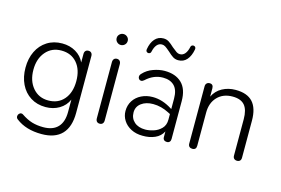

<svg xmlns="http://www.w3.org/2000/svg" viewBox="-112 -974 2059 1409"><g transform="rotate(15 917.5 -270.0)"><path d="M95 130Q83 122 83 108Q83 97 90.5 88.5Q98 80 108 80Q116 80 121 84Q164 113 202.5 124.5Q241 136 288 136Q361 136 398.5 96.5Q436 57 436 -19V-113Q415 -65 369.5 -38Q324 -11 266 -11Q201 -11 152 -42Q103 -73 76.5 -128Q50 -183 50 -253Q50 -323 76.5 -377.5Q103 -432 152 -463Q201 -494 266 -494Q324 -494 369 -467.5Q414 -441 435 -395V-460Q435 -475 443 -483.5Q451 -492 465 -492Q479 -492 487 -483.5Q495 -475 495 -460V-28Q495 79 443 133.5Q391 188 289 188Q170 188 95 130ZM436 -253Q436 -340 392 -391Q348 -442 273 -442Q200 -442 155 -389.5Q110 -337 110 -253Q110 -169 155 -116Q200 -63 273 -63Q348 -63 392 -114.5Q436 -166 436 -253Z M652 -29V-455Q652 -471 660 -480Q668 -489 682 -489Q696 -489 704 -480Q712 -471 712 -455V-29Q712 -13 704 -4.5Q696 4 682 4Q668 4 660 -4.5Q652 -13 652 -29ZM640 -636Q640 -653 652.5 -665Q665 -677 682 -677Q699 -677 711.5 -665Q724 -653 724 -636Q724 -618 711.5 -606Q699 -594 682 -594Q665 -594 652.5 -606Q640 -618 640 -636Z M841 -136Q841 -180 863 -214Q885 -248 923.5 -267Q962 -286 1009 -286Q1083 -286 1155 -240L1162 -236V-315Q1162 -381 1131 -412Q1100 -443 1045 -443Q974 -443 916 -389Q905 -379 894 -379Q884 -379 877.5 -386.5Q871 -394 871 -404Q871 -417 882 -428Q913 -462 958.5 -478Q1004 -494 1044 -494Q1127 -494 1174 -448.5Q1221 -403 1221 -311V-24Q1221 -10 1213.5 -2Q1206 6 1193 6Q1179 6 1171 -1.5Q1163 -9 1163 -23V-66Q1143 -27 1101.5 -9Q1060 9 1008 8Q959 8 921 -11.5Q883 -31 862 -64Q841 -97 841 -136ZM1016 -41Q1044 -41 1078 -51.5Q1112 -62 1137 -87.5Q1162 -113 1162 -155V-198L1146 -206Q1087 -237 1025 -237Q971 -237 936 -211Q901 -185 901 -141Q901 -96 932 -68.5Q963 -41 1016 -41ZM875 -614Q883 -664 908.5 -693Q934 -722 974 -722Q997 -722 1015 -710.5Q1033 -699 1056 -677Q1079 -658 1091.5 -649.5Q1104 -641 1118 -641Q1141 -641 1156.5 -659.5Q1172 -678 1179 -711Q1182 -728 1200 -728Q1209 -727 1214 -720.5Q1219 -714 1217 -703Q1208 -653 1183 -624Q1158 -595 1118 -595Q1095 -595 1077 -606.5Q1059 -618 1036 -640Q1013 -660 1000.5 -668Q988 -676 974 -676Q951 -676 935.5 -657.5Q920 -639 913 -606Q910 -589 892 -589Q883 -590 878 -596.5Q873 -603 875 -614Z M1355 -25V-460Q1355 -475 1363.5 -483.5Q1372 -492 1386 -492Q1414 -492 1414 -460V-398Q1437 -445 1482 -469.5Q1527 -494 1583 -494Q1671 -494 1713.5 -447.5Q1756 -401 1756 -306V-25Q1756 -10 1748 -2Q1740 6 1726 6Q1712 6 1703.5 -2Q1695 -10 1695 -25V-301Q1695 -373 1666 -407Q1637 -441 1574 -441Q1502 -441 1459 -396Q1416 -351 1416 -277V-25Q1416 6 1386 6Q1372 6 1363.5 -2Q1355 -10 1355 -25Z"/></g></svg>

Font: SN Pro Light
Style: Regular
Weight: 300
Designer: Tobias Whetton
Foundry: Supernotes
Version: Version 1.002